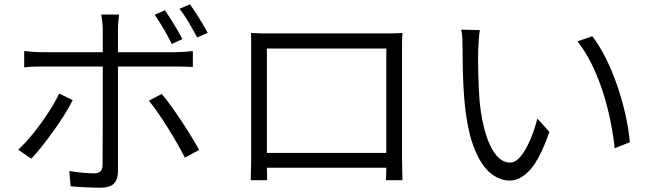

<svg xmlns="http://www.w3.org/2000/svg" viewBox="-20 -835 3040 895"><path d="M733.9 -397Q754.4 -373 778.3 -339.8Q802.2 -306.6 826.4 -270Q850.6 -233.4 871.8 -198.5Q893.1 -163.6 908.2 -136.2L841.8 -100.1Q822.3 -138.7 793 -188.5Q763.7 -238.3 732.2 -285.9Q700.7 -333.5 673.8 -365.2ZM318.8 -368.2Q303.2 -335.9 279.3 -298.3Q255.4 -260.7 228 -222.7Q200.7 -184.6 174.1 -151.1Q147.5 -117.7 126 -95.2L64.9 -137.2Q98.1 -167.5 135.3 -213.6Q172.4 -259.8 204.6 -309.1Q236.8 -358.4 255.9 -398.9ZM749 -787.1Q767.6 -759.8 791 -721.7Q814.5 -683.6 830.1 -652.8L780.8 -629.9Q766.1 -660.6 743.7 -699Q721.2 -737.3 701.2 -766.1ZM865.2 -814.9Q878.4 -796.9 894 -772.9Q909.7 -749 924.1 -724.9Q938.5 -700.7 948.2 -682.1L898.9 -660.2Q882.3 -692.4 860.6 -729.2Q838.9 -766.1 816.9 -793.9ZM535.2 -767.1Q533.7 -756.3 531.7 -735.6Q529.8 -714.8 529.8 -699.2V-591.8H799.8Q837.4 -591.8 878.9 -597.2V-522.9Q859.4 -523.9 839.1 -524.4Q818.8 -524.9 800.8 -524.9H529.8V-37.1Q529.8 2 510.7 21Q491.7 40 448.2 40Q417.5 40 377.9 38.1Q338.4 36.1 309.1 33.2L303.2 -38.1Q335.9 -32.2 367.7 -29.5Q399.4 -26.9 418.9 -26.9Q458 -26.9 458 -64.9Q458 -79.6 458.3 -114.7Q458.5 -149.9 458.7 -197Q459 -244.1 459 -294.7Q459 -345.2 459 -391.4Q459 -437.5 459 -470.9Q459 -504.4 459 -516.1V-524.9H175.8Q153.3 -524.9 132.8 -524.2Q112.3 -523.4 92.8 -521V-597.2Q113.8 -594.7 132.8 -593.3Q151.9 -591.8 175.8 -591.8H459V-699.2Q459 -714.8 456.5 -735.6Q454.1 -756.3 452.1 -767.1Z M1149.9 -681.2Q1179.2 -679.7 1199 -679.4Q1218.8 -679.2 1235.8 -679.2H1770Q1785.6 -679.2 1810.1 -679.4Q1834.5 -679.7 1856 -681.2Q1854.5 -663.1 1854.2 -643.6Q1854 -624 1854 -606.9V-112.8Q1854 -97.7 1854.5 -72Q1855 -46.4 1855.5 -23.9Q1856 -1.5 1856 4.9H1778.8Q1779.8 -1 1780 -17.3Q1780.3 -33.7 1780.8 -53.2H1224.1Q1224.6 -34.2 1224.9 -18.1Q1225.1 -2 1225.1 4.9H1148.9Q1148.9 -2.4 1149.4 -24.4Q1149.9 -46.4 1150.4 -71.5Q1150.9 -96.7 1150.9 -112.8V-606.9Q1150.9 -622.6 1150.9 -642.8Q1150.9 -663.1 1149.9 -681.2ZM1224.1 -608.9V-122.1H1780.8V-608.9Z M2216.8 -694.8Q2213.9 -678.7 2211.9 -650.1Q2210 -621.6 2209 -602.1Q2208 -555.7 2209.5 -489.7Q2210.9 -423.8 2215.8 -360.8Q2224.6 -275.4 2244.1 -211.7Q2263.7 -147.9 2292.5 -112.5Q2321.3 -77.1 2357.9 -77.1Q2383.3 -77.1 2407.5 -106.7Q2431.6 -136.2 2451.7 -183.1Q2471.7 -230 2484.9 -282.2L2541 -220.2Q2496.6 -93.3 2450.9 -43.2Q2405.3 6.8 2356 6.8Q2310.1 6.8 2267.3 -27.3Q2224.6 -61.5 2192.9 -138.4Q2161.1 -215.3 2147 -344.2Q2142.6 -387.2 2140.1 -438Q2137.7 -488.8 2137 -534.9Q2136.2 -581.1 2136.2 -609.9Q2136.2 -626.5 2135.3 -653.6Q2134.3 -680.7 2129.9 -696.8ZM2741.2 -666Q2774.4 -622.6 2803.5 -564.5Q2832.5 -506.3 2855.7 -439.9Q2878.9 -373.5 2894.5 -304.9Q2910.2 -236.3 2916 -171.9L2845.2 -144Q2835.9 -235.4 2812.7 -328.1Q2789.6 -420.9 2753.9 -502.4Q2718.3 -584 2671.9 -642.1Z"/></svg>

Font: Shanggu Mono N
Style: Regular
Weight: 350
Designer: GuiWonder
Version: Version 1.021